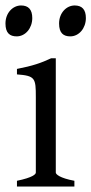

<svg xmlns="http://www.w3.org/2000/svg" viewBox="-28 -682 334 702"><path d="M176 -51V-469H159C123 -452 91 -441 34 -430V-410C101 -405 103 -396 103 -327V-51C103 -45 92 -33 34 -21V0H244V-21C190 -31 176 -45 176 -51ZM-8 -596C-8 -561 8 -549 33 -549C65 -549 90 -579 90 -616C90 -647 76 -662 49 -662C19 -662 -8 -635 -8 -596ZM188 -596C188 -561 204 -549 229 -549C261 -549 286 -579 286 -616C286 -647 272 -662 245 -662C215 -662 188 -635 188 -596Z"/></svg>

Font: Temporarium
Style: Regular
Weight: 400
Version: Version 1.1